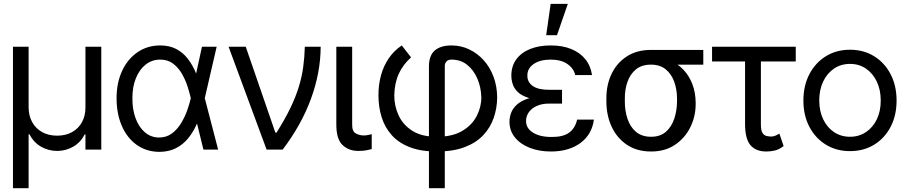

<svg xmlns="http://www.w3.org/2000/svg" viewBox="-20 -784 4749 1006"><path d="M47.9 202.1V-539.1H129.9V-220.7Q130.4 -176.8 148.9 -143.6Q167.5 -110.4 200.9 -91.8Q234.4 -73.2 279.3 -73.2Q324.2 -73.2 357.7 -91.8Q391.1 -110.4 409.4 -143.8Q427.7 -177.2 427.7 -220.7V-539.1H510.7V0H427.7V-80.1H423.8Q401.9 -37.1 363 -15.1Q324.2 6.8 279.3 6.8Q234.4 6.8 195.6 -15.1Q156.7 -37.1 134.8 -80.1H129.9V202.1Z M813.5 11.7Q746.1 10.7 695.8 -25.4Q645.5 -61.5 618.2 -124.8Q590.8 -188 590.8 -269.5Q590.8 -350.6 619.9 -412.8Q648.9 -475.1 700.7 -510.5Q752.4 -545.9 819.3 -545.9Q868.2 -545.9 903.8 -527.1Q939.5 -508.3 964.8 -475.1Q990.2 -441.9 1007.8 -398.4H1040L1052.7 -270.5L1123 0H1045.9L979.5 -270.5Q973.6 -296.4 962.9 -330.3Q952.1 -364.3 933.6 -396.7Q915 -429.2 887.2 -450.4Q859.4 -471.7 819.3 -471.7Q776.4 -471.7 743.4 -445.8Q710.4 -419.9 691.9 -374Q673.3 -328.1 673.8 -268.6Q673.3 -210 690.7 -163.6Q708 -117.2 739.7 -90.3Q771.5 -63.5 813.5 -63.5Q852.5 -63.5 881.1 -85Q909.7 -106.4 929.4 -139.4Q949.2 -172.4 961.4 -207.3Q973.6 -242.2 979.5 -268.6L1038.1 -539.1H1115.2L1052.7 -268.6L1040 -135.7H1011.7Q993.2 -92.8 965.8 -59.3Q938.5 -25.9 900.9 -7.1Q863.3 11.7 813.5 11.7Z M1377 0 1177.7 -539.1H1267.6L1422.9 -88.9H1428.7Q1473.6 -160.2 1502 -219.2Q1530.3 -278.3 1546.1 -330.6Q1562 -382.8 1568.8 -433.6Q1575.7 -484.4 1577.1 -539.1H1660.2Q1659.7 -404.3 1609.6 -267.1Q1559.6 -129.9 1460.9 0Z M1742.2 -539.1H1825.2V-133.8Q1824.2 -95.7 1844 -85Q1863.8 -74.2 1886.7 -74.2Q1896.5 -74.2 1908.9 -76.7Q1921.4 -79.1 1927.7 -81.1V-2.9Q1916 0.5 1898.9 3.7Q1881.8 6.8 1857.4 6.8Q1807.1 6.8 1774.4 -24.4Q1741.7 -55.7 1742.2 -133.8Z M2227.5 202.1V-435.5Q2227.5 -493.2 2258.1 -519.5Q2288.6 -545.9 2345.7 -545.9Q2395 -545.9 2438.2 -525.4Q2481.4 -504.9 2514.4 -468.3Q2547.4 -431.6 2565.9 -381.8Q2584.5 -332 2585 -273.4Q2584.5 -217.8 2567.1 -167Q2549.8 -116.2 2512.5 -76.2Q2475.1 -36.1 2415 -13.2Q2355 9.8 2268.6 9.8Q2184.1 9.8 2125.5 -13.4Q2066.9 -36.6 2031 -77.6Q1995.1 -118.7 1979 -171.9Q1962.9 -225.1 1962.9 -285.2Q1962.9 -340.8 1976.3 -389.6Q1989.7 -438.5 2016.8 -478.3Q2043.9 -518.1 2085 -545.9L2133.8 -483.4Q2091.3 -445.3 2069.3 -397.2Q2047.4 -349.1 2045.9 -285.2Q2045.4 -230 2068.4 -179.9Q2091.3 -129.9 2140.6 -98.6Q2189.9 -67.4 2268.6 -67.4Q2350.1 -67.4 2401.4 -97.7Q2452.6 -127.9 2477.3 -175.3Q2502 -222.7 2502 -273.4Q2500.5 -327.1 2481.2 -372.1Q2461.9 -417 2427.7 -444.3Q2393.6 -471.7 2345.7 -471.7Q2327.6 -471.7 2319.1 -461.7Q2310.5 -451.7 2310.5 -438.5V202.1Z M2851.6 -281.2H2924.8V-241.2H2859.4Q2821.8 -241.7 2793.9 -229.5Q2766.1 -217.3 2751.2 -196.5Q2736.3 -175.8 2736.3 -150.4Q2735.8 -112.3 2772.7 -89.1Q2809.6 -65.9 2871.1 -66.4Q2929.7 -65.9 2961.4 -88.6Q2993.2 -111.3 3003.9 -157.2H3091.8Q3086.9 -119.1 3069.3 -88.4Q3051.8 -57.6 3022.5 -35.6Q2993.2 -13.7 2954.1 -2Q2915 9.8 2867.2 9.8Q2804.2 9.8 2754.9 -9.8Q2705.6 -29.3 2677.5 -64.5Q2649.4 -99.6 2649.4 -146.5Q2649.4 -168 2657.5 -191.2Q2665.5 -214.4 2687.3 -234.9Q2709 -255.4 2748.8 -268.3Q2788.6 -281.2 2851.6 -281.2ZM2924.8 -258.8H2851.6Q2789.6 -258.8 2751.5 -270.5Q2713.4 -282.2 2693.4 -301.5Q2673.3 -320.8 2666.3 -343.5Q2659.2 -366.2 2659.2 -387.7Q2659.2 -437.5 2685.1 -472.9Q2710.9 -508.3 2757.3 -527.1Q2803.7 -545.9 2865.2 -545.9Q2926.8 -545.9 2972.7 -527.3Q3018.6 -508.8 3046.6 -474.1Q3074.7 -439.5 3082 -390.6H2994.1Q2985.4 -426.8 2952.1 -449.2Q2918.9 -471.7 2865.2 -471.7Q2809.6 -471.7 2776.1 -448.5Q2742.7 -425.3 2743.2 -387.7Q2742.7 -354 2771.5 -333.5Q2800.3 -313 2859.4 -313.5H2924.8ZM2841.8 -599.6 2865.2 -763.7H2955.1L2898.4 -599.6Z M3157.2 -255.9V-266.6Q3156.7 -338.9 3184.3 -396.7Q3211.9 -454.6 3264.4 -488.5Q3316.9 -522.5 3390.6 -522.5Q3405.3 -521 3418 -512Q3430.7 -502.9 3446.8 -491Q3462.9 -479 3487.3 -468.8Q3529.8 -451.2 3560.3 -419.2Q3590.8 -387.2 3607.7 -343.3Q3624.5 -299.3 3625 -246.1V-236.3Q3624.5 -172.9 3596.7 -116.7Q3568.8 -60.5 3516.8 -25.4Q3464.8 9.8 3391.6 9.8Q3317.4 9.8 3264.9 -25.4Q3212.4 -60.5 3184.6 -120.6Q3156.7 -180.7 3157.2 -255.9ZM3253.9 -266.6V-255.9Q3253.4 -205.1 3267.6 -162.1Q3281.7 -119.1 3312.3 -93.3Q3342.8 -67.4 3391.6 -67.4Q3439 -67.4 3468.8 -93.3Q3498.5 -119.1 3512.9 -162.1Q3527.3 -205.1 3527.3 -255.9V-266.6Q3527.3 -314.5 3512.9 -355Q3498.5 -395.5 3468.5 -420.4Q3438.5 -445.3 3390.6 -445.3Q3342.3 -445.3 3312 -420.4Q3281.7 -395.5 3267.6 -355Q3253.4 -314.5 3253.9 -266.6ZM3665 -522.5V-445.3H3390.6V-522.5Z M4149.4 -539.1V-461.9H3710.9V-539.1ZM3883.8 -539.1H3966.8V-130.9Q3966.8 -100.1 3975.3 -87.2Q3983.9 -74.2 3996.6 -71.5Q4009.3 -68.8 4020.5 -68.4Q4033.2 -68.8 4044.7 -74Q4056.2 -79.1 4063.5 -84L4085.9 -18.6Q4062 -0.5 4040 4.6Q4018.1 9.8 3995.1 9.8Q3940.4 9.8 3912.1 -23.4Q3883.8 -56.6 3883.8 -134.8Z M4433.6 7.8Q4362.3 7.8 4307.1 -26.1Q4252 -60.1 4220.7 -119.9Q4189.5 -179.7 4189.5 -256.8Q4189.5 -335 4220.7 -395Q4252 -455.1 4307.1 -489.3Q4362.3 -523.4 4433.6 -523.4Q4505.4 -523.4 4560.3 -489.3Q4615.2 -455.1 4646.5 -395Q4677.7 -335 4677.7 -256.8Q4677.7 -179.7 4646.7 -119.9Q4615.7 -60.1 4560.5 -26.1Q4505.4 7.8 4433.6 7.8ZM4433.6 -67.4Q4480.5 -67.4 4516.8 -91.6Q4553.2 -115.7 4574 -158.4Q4594.7 -201.2 4594.7 -256.8Q4594.7 -313.5 4574 -356.7Q4553.2 -399.9 4517.1 -424.6Q4481 -449.2 4433.6 -449.2Q4386.2 -449.2 4349.9 -424.6Q4313.5 -399.9 4293 -356.7Q4272.5 -313.5 4272.5 -256.8Q4272.9 -201.2 4293.5 -158.4Q4314 -115.7 4350.3 -91.6Q4386.7 -67.4 4433.6 -67.4Z"/></svg>

Font: Inter Display V
Style: Regular
Weight: 400
Designer: Rasmus Andersson
Foundry: rsms
Version: Version 3.015;git-src